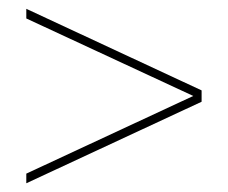

<svg xmlns="http://www.w3.org/2000/svg" viewBox="-20 -547 520 438"><path d="M420.9 -328.1 40 -504.9V-526.9L439.9 -340.8V-314.9L40 -128.9V-150.9Z"/></svg>

Font: Montserrat
Style: Thin
Weight: 250
Designer: Julieta Ulanovsky
Foundry: Julieta Ulanovsky
Version: Version 1.000;PS 002.000;hotconv 1.0.70;makeotf.lib2.5.58329